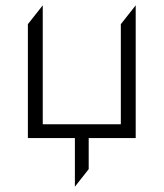

<svg xmlns="http://www.w3.org/2000/svg" viewBox="-20 -520 616 723"><path d="M85 0V-429L141 -500V-52H435V-429L491 -500V0ZM262 183V-14H314V117Z"/></svg>

Font: Geologica-Sharp
Style: Regular
Weight: 100
Designer: Sindre Bremnes, Frode Helland
Foundry: Monokrom Skriftforlag AS
Version: Version 1.010;gftools[0.9.28]